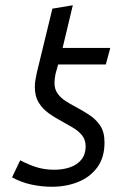

<svg xmlns="http://www.w3.org/2000/svg" viewBox="-20 -701 486 733"><path d="M178 12Q139 12 99.5 3.5Q60 -5 26 -24L57 -89Q94 -70 123.5 -61.5Q153 -53 187 -53Q221 -53 248 -62.5Q275 -72 291 -92Q307 -112 307 -142Q307 -167 293.5 -184Q280 -201 258.5 -213.5Q237 -226 214 -239Q189 -252 166 -268.5Q143 -285 128 -309Q113 -333 113 -369Q113 -381 115 -394.5Q117 -408 120 -421L180 -668L258 -681L219 -518H401L384 -455H202L192 -419Q190 -409 189 -400.5Q188 -392 188 -384Q188 -361 199.5 -344.5Q211 -328 229.5 -316Q248 -304 269 -293Q295 -279 320.5 -262.5Q346 -246 362.5 -221.5Q379 -197 379 -157Q379 -99 351 -61.5Q323 -24 277.5 -6Q232 12 178 12Z"/></svg>

Font: Ubuntu Sans
Style: Italic
Weight: 400
Italic angle: -13.5°
Designer: Dalton Maag Ltd
Foundry: Dalton Maag Ltd
Version: Version 1.006